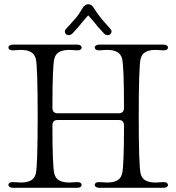

<svg xmlns="http://www.w3.org/2000/svg" viewBox="-20 -893 838 912"><path d="M20 -15Q20 -21 26.5 -25Q33 -29 43 -28Q67 -26 78 -26Q108 -26 126 -35.5Q144 -45 150 -68Q159 -104 159 -341Q159 -578 150 -614Q144 -637 126 -646.5Q108 -656 78 -656Q67 -656 43 -654H39Q30 -654 25 -658Q20 -662 20 -668Q20 -673 25.5 -677Q31 -681 41 -681H347Q357 -681 362.5 -677Q368 -673 368 -667Q368 -661 361.5 -657Q355 -653 345 -654Q321 -656 310 -656Q280 -656 262 -646.5Q244 -637 238 -614Q229 -577 229 -381Q229 -355 254 -355H544Q569 -355 569 -381Q569 -577 560 -614Q554 -637 536 -646.5Q518 -656 488 -656Q477 -656 453 -654H449Q440 -654 435 -658Q430 -662 430 -668Q430 -673 435.5 -677Q441 -681 451 -681H757Q767 -681 772.5 -677Q778 -673 778 -667Q778 -661 771.5 -657Q765 -653 755 -654Q731 -656 720 -656Q690 -656 672 -646.5Q654 -637 648 -614Q639 -578 639 -341Q639 -104 648 -68Q654 -45 672 -35.5Q690 -26 720 -26Q731 -26 755 -28H759Q768 -28 773 -24Q778 -20 778 -14Q778 -9 772.5 -5Q767 -1 757 -1H451Q441 -1 435.5 -5Q430 -9 430 -15Q430 -21 436.5 -25Q443 -29 453 -28Q477 -26 488 -26Q518 -26 536 -35.5Q554 -45 560 -68Q569 -104 569 -297Q569 -323 544 -323H254Q229 -323 229 -297Q229 -104 238 -68Q244 -45 262 -35.5Q280 -26 310 -26Q321 -26 345 -28H349Q358 -28 363 -24Q368 -20 368 -14Q368 -9 362.5 -5Q357 -1 347 -1H41Q31 -1 25.5 -5Q20 -9 20 -15ZM288 -744Q288 -748 291.5 -753Q295 -758 299 -762Q303 -766 306 -769Q326 -791 341 -808.5Q356 -826 373 -856Q378 -864 385 -868.5Q392 -873 399 -873Q415 -873 425 -856Q451 -814 491 -771Q499 -762 504.5 -755.5Q510 -749 510 -744Q510 -737 505 -731.5Q500 -726 490 -726Q482 -726 472.5 -735.5Q463 -745 444 -767Q424 -793 399 -820Q374 -793 354 -767Q335 -745 325.5 -735.5Q316 -726 308 -726Q298 -726 293 -731.5Q288 -737 288 -744Z"/></svg>

Font: Hina Mincho
Style: Regular
Weight: 400
Designer: satsuyako
Foundry: satsuyako
Version: Version 1.100